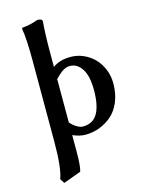

<svg xmlns="http://www.w3.org/2000/svg" viewBox="-136 -770 812 1092"><g transform="rotate(-15 269.5 -224.5)"><path d="M292 9.8Q256.3 9.8 216.8 -7.8V87.9Q216.8 174.3 207 205.1L103 243.2L85.9 216.8Q108.9 157.2 108.9 2.9V-476.1Q108.9 -605 98.1 -664.1L100.1 -670.9Q148.9 -674.8 193.8 -691.9Q223.1 -691.9 223.1 -676.8Q216.8 -600.1 216.8 -494.1V-409.2Q256.8 -439.9 323.2 -439.9Q361.3 -439.9 397 -424.3Q432.6 -408.7 459.5 -381.8Q486.3 -355 502.7 -315.7Q519 -276.4 519 -231.9Q519 -170.9 498.8 -123Q478.5 -75.2 445.3 -47.1Q412.1 -19 372.8 -4.6Q333.5 9.8 292 9.8ZM288.1 -39.1Q348.1 -39.1 375.5 -85.9Q402.8 -132.8 402.8 -224.1Q402.8 -307.6 375 -349.4Q347.2 -391.1 305.2 -391.1Q283.2 -391.1 262.9 -377.9Q242.7 -364.7 212.9 -334L216.8 -336.9V-84L213.9 -86.9Q226.6 -68.8 248.8 -54Q271 -39.1 288.1 -39.1Z"/></g></svg>

Font: Linear Smooth
Style: Bold
Weight: 700
Designer: Philipp H. Poll, Flanker
Foundry: Philipp H. Poll, reworked by Flanker
Version: Version 1.061 | FøM Fix